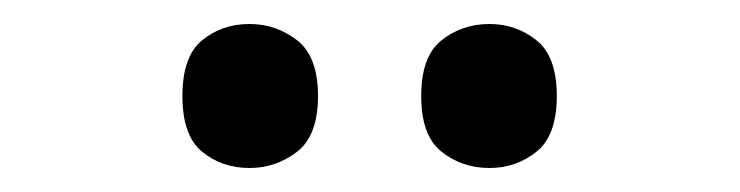

<svg xmlns="http://www.w3.org/2000/svg" viewBox="-20 -768 617 160"><path d="M388 -628Q365 -628 348 -641.5Q331 -655 331 -688Q331 -721 348 -734.5Q365 -748 388 -748Q410 -748 427 -734.5Q444 -721 444 -688Q444 -655 427 -641.5Q410 -628 388 -628ZM188 -628Q165 -628 148.5 -641.5Q132 -655 132 -688Q132 -721 148.5 -734.5Q165 -748 188 -748Q210 -748 227.5 -734.5Q245 -721 245 -688Q245 -655 227.5 -641.5Q210 -628 188 -628Z"/></svg>

Font: Noto Serif Thai SemiBold
Style: Regular
Weight: 600
Designer: Monotype Design Team
Foundry: Monotype Imaging Inc.
Version: Version 2.001; ttfautohint (v1.8.4.7-5d5b)